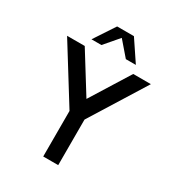

<svg xmlns="http://www.w3.org/2000/svg" viewBox="-209 -1027 1060 1154"><g transform="rotate(30 321.0 -449.5)"><path d="M489 -700H611.5L372.5 -316V0H268.5V-316L30 -700H152.5L320.5 -429.5ZM379 -899 475.5 -755H406L321 -853.5L236.5 -755H167.5L262.5 -899Z"/></g></svg>

Font: Urbanist SemiBold
Style: Regular
Weight: 600
Designer: Corey Hu
Foundry: Corey Hu
Version: Version 1.321; ttfautohint (v1.8.4.7-5d5b)